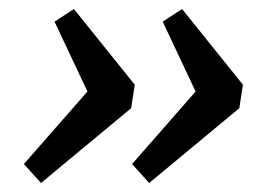

<svg xmlns="http://www.w3.org/2000/svg" viewBox="-20 -445 620 426"><path d="M144 -425 279 -257 271 -205 71 -39 33 -81 174 -242 101 -397ZM384 -425 519 -257 511 -205 311 -39 273 -81 414 -242 341 -397Z"/></svg>

Font: Sometype Mono
Style: Bold Italic
Weight: 700
Italic angle: -12°
Monospace: yes
Designer: Ryoichi Tsunekawa
Foundry: Dharma Type
Version: Version 1.000; ttfautohint (v1.8.3)